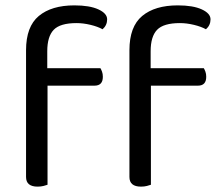

<svg xmlns="http://www.w3.org/2000/svg" viewBox="-20 -690 823 715"><path d="M156 -436H354Q357 -431 360 -423Q363 -415 363 -404Q363 -371 332 -371H157V-2Q152 0 142 2.5Q132 5 120 5Q77 5 77 -31V-503Q77 -591 124.5 -630.5Q172 -670 257 -670Q314 -670 346.5 -655Q379 -640 379 -618Q379 -596 362 -581Q344 -591 317 -597.5Q290 -604 265 -604Q204 -604 180 -579Q156 -554 156 -499ZM541 -436H739Q742 -431 745 -423Q748 -415 748 -404Q748 -371 717 -371H542V-2Q537 0 527 2.5Q517 5 505 5Q462 5 462 -31V-503Q462 -591 509.5 -630.5Q557 -670 642 -670Q699 -670 731.5 -655Q764 -640 764 -618Q764 -596 747 -581Q729 -591 702 -597.5Q675 -604 650 -604Q589 -604 565 -579Q541 -554 541 -499Z"/></svg>

Font: Baloo 2
Style: Regular
Weight: 400
Designer: Sarang Kulkarni and Ek Type
Foundry: Ek Type
Version: Version 1.640;hotconv 1.0.111;makeotfexe 2.5.65597; ttfautoh